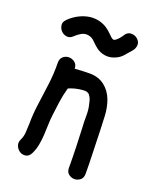

<svg xmlns="http://www.w3.org/2000/svg" viewBox="-131 -695 668 836"><g transform="rotate(20 203.0 -277.5)"><path d="M50.8 -93.8Q50.8 -135.7 56.6 -178.7Q63.5 -230.5 70.3 -281.7Q77.1 -333 76.2 -385.7Q76.2 -404.3 87.9 -414.1Q99.6 -423.8 114.3 -423.8Q128.9 -423.8 141.6 -414.1Q154.3 -404.3 154.3 -385.7Q192.4 -388.7 226.6 -388.7Q265.6 -387.7 293 -366.2Q320.3 -344.7 334 -308.6Q345.7 -275.4 347.7 -240.2Q349.6 -205.1 350.6 -169.9Q351.6 -120.1 353.5 -70.8Q355.5 -21.5 355.5 28.3Q355.5 47.9 343.3 57.1Q331.1 66.4 316.9 66.4Q302.7 66.4 290.5 57.1Q278.3 47.9 278.3 28.3Q278.3 -18.6 276.9 -63.5Q275.4 -108.4 273.4 -155.3Q271.5 -180.7 272 -207.5Q272.5 -234.4 267.6 -256.8Q264.6 -270.5 261.7 -280.8Q258.8 -291 251 -300.8Q249 -304.7 242.7 -307.6Q236.3 -310.5 231.4 -310.5Q216.8 -310.5 204.1 -308.6Q191.4 -306.6 177.7 -302.7Q171.9 -300.8 166 -298.8Q160.2 -296.9 155.3 -293.9Q145.5 -258.8 141.1 -227.1Q136.7 -195.3 132.8 -163.1Q129.9 -139.6 129.4 -115.7Q128.9 -91.8 127.4 -68.4Q126 -44.9 121.6 -21.5Q117.2 2 106.4 23.4Q97.7 40 83 42.5Q68.4 44.9 56.2 37.6Q43.9 30.3 37.6 15.6Q31.2 1 39.1 -15.6Q47.9 -33.2 48.8 -53.7Q49.8 -74.2 50.8 -93.8ZM298.8 -490.2Q278.3 -482.4 256.3 -485.8Q234.4 -489.3 216.8 -502.9Q203.1 -513.7 190.4 -526.9Q177.7 -540 160.2 -543Q143.6 -545.9 128.4 -537.1Q113.3 -528.3 102.5 -517.6Q88.9 -503.9 73.7 -505.9Q58.6 -507.8 48.3 -518.1Q38.1 -528.3 35.6 -543.5Q33.2 -558.6 46.9 -572.3Q63.5 -588.9 84 -600.6Q104.5 -612.3 127.4 -617.7Q150.4 -623 173.3 -619.6Q196.3 -616.2 217.8 -603.5Q236.3 -590.8 250 -576.2Q254.9 -571.3 258.8 -567.9Q262.7 -564.5 267.6 -562.5Q273.4 -561.5 279.3 -565.9Q285.2 -570.3 291 -576.7Q296.9 -583 301.8 -590.3Q306.6 -597.7 309.6 -601.6Q320.3 -614.3 336.9 -613.3Q353.5 -612.3 364.3 -601.6Q377 -589.8 376 -574.7Q375 -559.6 364.3 -546.9Q350.6 -530.3 335.9 -514.2Q321.3 -498 298.8 -490.2Z"/></g></svg>

Font: Schoolbell
Style: Regular
Weight: 400
Designer: Font Diner, Inc
Foundry: Font Diner, Inc
Version: Version 1.001